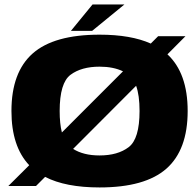

<svg xmlns="http://www.w3.org/2000/svg" viewBox="-20 -837 868 864"><path d="M17.5 0 111.5 -93.5Q31.5 -178 31.5 -337.5Q31.5 -512 127.2 -596.5Q223 -681 428 -681Q569 -681 658.5 -641L691.5 -674H814.5L733.5 -592.5Q824.5 -508 824.5 -337.5Q824.5 -162.5 728.8 -78Q633 6.5 428 6.5Q275 6.5 183 -41L142 0ZM428 -137.5Q510 -137.5 559 -174.8Q608 -212 608 -337.5Q608 -408.5 592.5 -451L309 -167Q355.5 -137.5 428 -137.5ZM258.5 -241 533.5 -516Q490 -537 428 -537Q346.5 -537 297.5 -500.5Q248.5 -464 248.5 -337.5Q248.5 -280 258.5 -241ZM299 -698 396.5 -817H540L394.5 -698Z"/></svg>

Font: Anybody ExtraExpanded ExtraBold
Style: Regular
Weight: 800
Width: 8
Designer: Tyler Finck
Foundry: Etcetera Type Company
Version: Version 1.010; ttfautohint (v1.8.3) -l 8 -r 50 -G 200 -x 14 